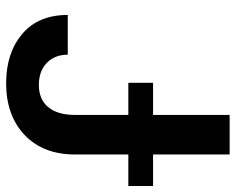

<svg xmlns="http://www.w3.org/2000/svg" viewBox="-92 -675 777 633"><g transform="rotate(90 296.5 -358.5)"><path d="M358.9 -727.1H489.3V-474.6H593.3V-393.1H489.3V-215.8Q488.8 -111.3 424.6 -50.8Q360.4 9.8 254.4 9.8Q154.8 9.8 92 -43.2Q29.3 -96.2 29.3 -193.4H160.2Q160.6 -149.4 188 -123.8Q215.3 -98.1 259.8 -98.1Q307.1 -98.1 332.8 -128.4Q358.4 -158.7 358.9 -215.8V-393.1H252.9V-474.6H358.9Z"/></g></svg>

Font: Interop SemBd
Style: Regular
Weight: 600
Designer: Rasmus Andersson, Google, Jang Haemin
Foundry: jhaemin
Version: Version 1.007